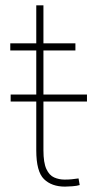

<svg xmlns="http://www.w3.org/2000/svg" viewBox="-20 -691 356 721"><path d="M306.6 -335.9V-309.6H143.1V-126.5Q143.1 -80.1 154.1 -56.4Q165 -32.7 183.3 -24.7Q201.7 -16.6 222.7 -16.6Q237.8 -16.6 249.5 -17.8Q261.2 -19 274.9 -21L279.3 3.9Q268.6 7.3 251.5 8.5Q234.4 9.8 224.1 9.8Q173.8 9.8 145 -18.6Q116.2 -46.9 116.2 -126.5V-309.6H20V-335.9H116.2V-501.5H18.6V-528.3H116.2V-670.9H143.1V-528.3H263.2V-501.5H143.1V-335.9Z"/></svg>

Font: Vazirmatn FD Thin
Style: Regular
Weight: 100
Designer: Saber Rastikerdar
Foundry: Saber Rastikerdar
Version: Version 33.003